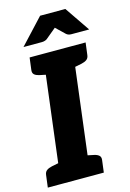

<svg xmlns="http://www.w3.org/2000/svg" viewBox="-150 -1006 729 1073"><g transform="rotate(-15 214.0 -469.5)"><path d="M65 0 155 -729H325L235 0ZM-12 0 -3 -71Q-1 -88 10.5 -96.5Q22 -105 41 -109L86 -118L85 0ZM215 0 244 -118 287 -109Q304 -105 313.5 -96.5Q323 -88 321 -71L312 0ZM175 -729 146 -611 103 -620Q86 -624 76.5 -632.5Q67 -641 69 -658L78 -729ZM402 -729 393 -658Q391 -641 379.5 -632.5Q368 -624 349 -620L304 -611L305 -729ZM60 -794 195 -939H341L440 -794H337Q319 -794 308 -804L257 -853L198 -804Q194 -800 185 -797Q176 -794 167 -794Z"/></g></svg>

Font: Aleo Black
Style: Italic
Weight: 900
Italic angle: -7°
Designer: Alessio Laiso
Foundry: Alessio Laiso
Version: Version 2.001;gftools[0.9.29]